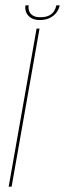

<svg xmlns="http://www.w3.org/2000/svg" viewBox="-20 -699 244 719"><path d="M12.5 0H23.5L128 -592H117ZM129 -624Q151.5 -624 167 -632Q182.5 -640 191.8 -652.5Q201 -665 203.5 -679H191Q189 -668 182.8 -657.8Q176.5 -647.5 164 -641Q151.5 -634.5 131 -634.5Q112.5 -634.5 102.5 -641.2Q92.5 -648 89 -658Q85.5 -668 87.5 -679H75.5Q73 -665 78.2 -652.5Q83.5 -640 96.2 -632Q109 -624 129 -624Z"/></svg>

Font: Anybody Thin Thin
Style: Italic
Weight: 250
Italic angle: -10°
Version: Version 1.113;gftools[0.9.25]